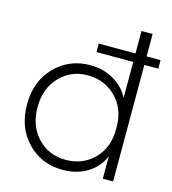

<svg xmlns="http://www.w3.org/2000/svg" viewBox="-110 -820 821 918"><g transform="rotate(15 300.5 -360.5)"><path d="M601 -619V-577H532V0H481V-111Q458 -55 405.5 -23Q353 9 284 9Q179 9 109 -63Q39 -135 39 -250Q39 -365 109.5 -437Q180 -509 284 -509Q349 -509 400.5 -479Q452 -449 477 -399V-577H295V-619H477V-730H532V-619ZM285 -41Q369 -41 425 -97Q481 -153 481 -245V-255Q481 -346 424.5 -402.5Q368 -459 284 -459Q202 -459 146.5 -401Q91 -343 91 -250Q91 -157 146.5 -99Q202 -41 285 -41Z"/></g></svg>

Font: Human Sans Light
Style: Regular
Weight: 300
Designer: Tim Radville
Foundry: Continuum
Version: Version 1.000;FEAKit 1.0